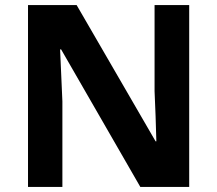

<svg xmlns="http://www.w3.org/2000/svg" viewBox="-20 -734 853 754"><path d="M723 0H531L220 -540H216Q218 -489 220.5 -438Q223 -387 225 -336V0H90V-714H281L591 -179H594Q593 -229 591 -278Q589 -327 587 -376V-714H723Z"/></svg>

Font: Noto IKEA Arabic
Style: Bold
Weight: 700
Designer: Monotype Design Team
Foundry: Monotype Imaging Inc.
Version: Version 1.200